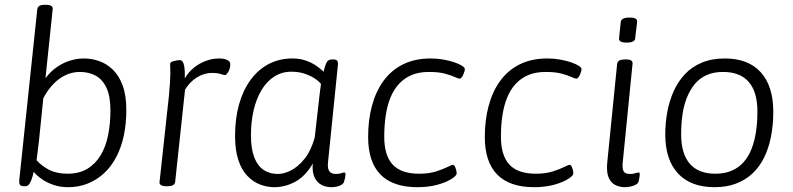

<svg xmlns="http://www.w3.org/2000/svg" viewBox="-20 -772 3294 798"><path d="M262 6Q231 6 204 -3Q177 -12 156 -26Q135 -40 120 -58Q116 -39 111 -25.5Q106 -12 100 -5Q94 2 85 2H79Q66 2 62.5 -4.5Q59 -11 60 -23L135 -734Q137 -744 144.5 -748Q152 -752 166 -752H170Q186 -752 193 -747.5Q200 -743 199 -734L169 -447Q190 -475 216 -493Q242 -511 271 -520Q300 -529 329 -529Q361 -529 392.5 -518Q424 -507 449.5 -482Q475 -457 490 -416Q505 -375 505 -315Q505 -257 494.5 -208Q484 -159 463 -119Q442 -79 412 -51.5Q382 -24 344.5 -9Q307 6 262 6ZM261 -50Q309 -50 343 -70.5Q377 -91 398.5 -127Q420 -163 429.5 -211Q439 -259 439 -313Q439 -371 423 -406Q407 -441 378.5 -457Q350 -473 312 -473Q281 -473 253 -460Q225 -447 201.5 -422.5Q178 -398 160 -364L142 -187Q140 -167 137 -146Q134 -125 132 -106Q152 -83 183.5 -66.5Q215 -50 261 -50Z M671 2Q657 2 649.5 -2.5Q642 -7 643 -15L682 -373Q685 -404 686.5 -427.5Q688 -451 688 -466Q688 -483 687.5 -491.5Q687 -500 687 -506Q687 -511 691 -513.5Q695 -516 701.5 -518Q708 -520 715 -521Q722 -522 728 -522Q735 -522 739.5 -515Q744 -508 746.5 -492Q749 -476 748 -446Q763 -472 785 -490Q807 -508 834.5 -518.5Q862 -529 892 -529Q906 -529 916 -526Q926 -523 932 -517.5Q938 -512 937 -502Q937 -496 935 -488.5Q933 -481 929.5 -474.5Q926 -468 922 -464Q918 -460 915 -460Q910 -460 896.5 -464.5Q883 -469 862 -469Q828 -469 798 -450Q768 -431 749 -399L708 -16Q707 -7 699 -2.5Q691 2 675 2Z M1121 6Q1090 6 1061 -5Q1032 -16 1008 -41Q984 -66 970.5 -107Q957 -148 957 -207Q957 -279 973.5 -338Q990 -397 1021.5 -440Q1053 -483 1097 -506Q1141 -529 1196 -529Q1226 -529 1250.5 -520.5Q1275 -512 1294 -499Q1313 -486 1325 -474Q1330 -495 1334.5 -506Q1339 -517 1345 -521Q1351 -525 1361 -525H1365Q1378 -525 1382 -518.5Q1386 -512 1384 -498L1343 -95Q1341 -71 1349 -60Q1357 -49 1375 -49Q1389 -49 1397.5 -52Q1406 -55 1410 -55Q1413 -55 1414.5 -53.5Q1416 -52 1416 -48Q1416 -46 1415.5 -41Q1415 -36 1413.5 -30Q1412 -24 1410 -17Q1408 -9 1398.5 -3.5Q1389 2 1377.5 4Q1366 6 1358 6Q1334 6 1315.5 -4Q1297 -14 1287 -35.5Q1277 -57 1280 -92Q1248 -38 1206 -16Q1164 6 1121 6ZM1135 -49Q1160 -49 1189 -63.5Q1218 -78 1245 -111Q1272 -144 1288 -200L1307 -367Q1309 -381 1310.5 -396Q1312 -411 1314 -423Q1304 -436 1285.5 -447.5Q1267 -459 1243.5 -466.5Q1220 -474 1191 -474Q1151 -474 1119.5 -453.5Q1088 -433 1066.5 -397Q1045 -361 1034 -313Q1023 -265 1023 -210Q1023 -153 1037 -117.5Q1051 -82 1076 -65.5Q1101 -49 1135 -49Z M1715 6Q1613 6 1561.5 -46.5Q1510 -99 1510 -203Q1510 -273 1526 -332.5Q1542 -392 1574 -436Q1606 -480 1655 -504.5Q1704 -529 1771 -529Q1798 -529 1823 -524.5Q1848 -520 1868.5 -513Q1889 -506 1900.5 -498.5Q1912 -491 1912 -485Q1912 -481 1910 -474Q1908 -467 1905 -460.5Q1902 -454 1898 -449.5Q1894 -445 1891 -445Q1885 -445 1870 -452Q1855 -459 1829 -466Q1803 -473 1763 -473Q1721 -473 1690.5 -460Q1660 -447 1638 -423Q1616 -399 1602.5 -365.5Q1589 -332 1583 -291Q1577 -250 1577 -204Q1577 -126 1612 -88Q1647 -50 1722 -50Q1763 -50 1792.5 -59.5Q1822 -69 1840 -78Q1858 -87 1862 -87Q1867 -87 1870.5 -80.5Q1874 -74 1876 -65.5Q1878 -57 1878 -51Q1878 -42 1856 -28Q1834 -14 1797.5 -4Q1761 6 1715 6Z M2200 6Q2098 6 2046.5 -46.5Q1995 -99 1995 -203Q1995 -273 2011 -332.5Q2027 -392 2059 -436Q2091 -480 2140 -504.5Q2189 -529 2256 -529Q2283 -529 2308 -524.5Q2333 -520 2353.5 -513Q2374 -506 2385.5 -498.5Q2397 -491 2397 -485Q2397 -481 2395 -474Q2393 -467 2390 -460.5Q2387 -454 2383 -449.5Q2379 -445 2376 -445Q2370 -445 2355 -452Q2340 -459 2314 -466Q2288 -473 2248 -473Q2206 -473 2175.5 -460Q2145 -447 2123 -423Q2101 -399 2087.5 -365.5Q2074 -332 2068 -291Q2062 -250 2062 -204Q2062 -126 2097 -88Q2132 -50 2207 -50Q2248 -50 2277.5 -59.5Q2307 -69 2325 -78Q2343 -87 2347 -87Q2352 -87 2355.5 -80.5Q2359 -74 2361 -65.5Q2363 -57 2363 -51Q2363 -42 2341 -28Q2319 -14 2282.5 -4Q2246 6 2200 6Z M2577 6Q2556 6 2537.5 -3Q2519 -12 2509.5 -34.5Q2500 -57 2504 -98L2545 -507Q2547 -517 2555 -521Q2563 -525 2577 -525H2581Q2597 -525 2603.5 -520.5Q2610 -516 2609 -507L2568 -95Q2566 -71 2572 -60Q2578 -49 2598 -49Q2612 -49 2620.5 -52Q2629 -55 2634 -55Q2636 -55 2637.5 -53.5Q2639 -52 2639 -48Q2639 -46 2638.5 -41.5Q2638 -37 2637 -31Q2636 -25 2634 -17Q2631 -9 2621.5 -4Q2612 1 2599.5 3.5Q2587 6 2577 6ZM2585 -595Q2567 -595 2559.5 -599.5Q2552 -604 2553 -613L2560 -681Q2561 -689 2569.5 -694Q2578 -699 2596 -699Q2615 -699 2622 -694.5Q2629 -690 2628 -681L2620 -613Q2620 -605 2611.5 -600Q2603 -595 2585 -595Z M2950 6Q2851 6 2798 -51Q2745 -108 2745 -213Q2745 -261 2753.5 -307Q2762 -353 2780 -393Q2798 -433 2826.5 -463.5Q2855 -494 2896.5 -511.5Q2938 -529 2993 -529Q3090 -529 3142 -471.5Q3194 -414 3194 -307Q3194 -253 3184.5 -204.5Q3175 -156 3156 -117.5Q3137 -79 3108 -51.5Q3079 -24 3039.5 -9Q3000 6 2950 6ZM2953 -50Q2992 -50 3021 -62.5Q3050 -75 3070.5 -98Q3091 -121 3103.5 -153Q3116 -185 3122 -224Q3128 -263 3128 -308Q3128 -390 3092 -431.5Q3056 -473 2985 -473Q2946 -473 2917 -460Q2888 -447 2868 -423Q2848 -399 2835 -366.5Q2822 -334 2816.5 -295.5Q2811 -257 2811 -214Q2811 -133 2847 -91.5Q2883 -50 2953 -50Z"/></svg>

Font: Asap Light
Style: Italic
Weight: 300
Italic angle: -6°
Designer: Pablo Cosgaya
Foundry: Omnibus-Type
Version: Version 3.001